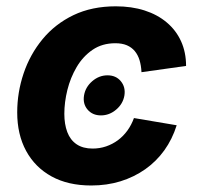

<svg xmlns="http://www.w3.org/2000/svg" viewBox="-20 -568 620 599"><path d="M294.9 -208Q268.6 -208 253.2 -226.1Q237.8 -244.1 242.2 -270.5Q246.6 -296.4 267.8 -314.7Q289.1 -333 315.4 -333Q341.8 -333 356.9 -314.7Q372.1 -296.4 368.2 -270.5Q363.8 -244.1 342.5 -226.1Q321.3 -208 294.9 -208ZM264.6 10.7Q192.4 10.7 140.9 -17.6Q89.4 -45.9 61.5 -97.2Q33.7 -148.4 33.7 -217.3Q33.7 -279.8 53.7 -339.1Q73.7 -398.4 112.8 -445.8Q151.9 -493.2 209.2 -520.8Q266.6 -548.3 341.3 -548.3Q390.6 -548.3 430.9 -535.4Q471.2 -522.5 500.2 -498Q529.3 -473.6 544.9 -439.2Q560.5 -404.8 560.5 -362.3L421.4 -342.8Q420.4 -363.8 415.3 -380.4Q410.2 -397 400.4 -408.7Q390.6 -420.4 375.7 -426.8Q360.8 -433.1 339.8 -433.1Q298.8 -433.1 268.8 -412.6Q238.8 -392.1 219.2 -358.9Q199.7 -325.7 190.2 -287.4Q180.7 -249 180.7 -212.9Q180.7 -180.7 189.9 -156Q199.2 -131.3 219 -117.9Q238.8 -104.5 269 -104.5Q291 -104.5 311 -111.3Q331.1 -118.2 347.9 -130.6Q364.7 -143.1 377.4 -160.6Q390.1 -178.2 397.9 -199.7L531.2 -177.2Q517.6 -133.8 492.7 -99.1Q467.8 -64.5 433.1 -40Q398.4 -15.6 356 -2.4Q313.5 10.7 264.6 10.7Z"/></svg>

Font: Inter 17pt
Style: Bold Italic
Weight: 700
Italic angle: -9.3988°
Version: Version 4.001;git-66647c0bb